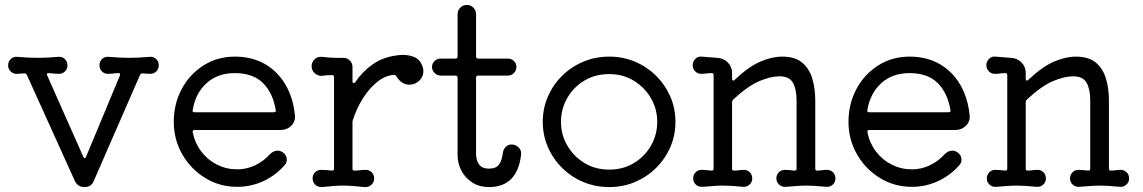

<svg xmlns="http://www.w3.org/2000/svg" viewBox="-20 -742 4642 780"><path d="M587 -511Q603 -513 614 -502.5Q625 -492 625 -477Q625 -461 614 -451Q603 -441 587 -442L560 -444Q552 -444 549 -438L361 -7Q351 18 323 18Q296 18 284 -7L89 -438Q86 -444 78 -444L51 -442Q35 -441 24 -451Q13 -461 13 -477Q13 -492 24 -502.5Q35 -513 51 -511Q77 -509 96 -508Q115 -507 134 -507Q152 -507 171.5 -508Q191 -509 216 -511Q232 -513 243 -502.5Q254 -492 254 -477Q254 -462 244 -452Q234 -442 220 -442Q211 -442 200.5 -443Q190 -444 179 -445H177Q167 -445 172 -435L318 -106Q321 -100 324 -100Q329 -100 330 -106L467 -435Q468 -437 468 -440Q468 -445 462 -445Q452 -445 440.5 -443.5Q429 -442 418 -442Q404 -442 394 -452Q384 -462 384 -477Q384 -492 395 -502.5Q406 -513 422 -511Q448 -509 467.5 -508Q487 -507 505 -507Q523 -507 542.5 -508Q562 -509 587 -511Z M1121 -214H771Q761 -214 763 -204Q772 -160 798 -126Q824 -92 862 -73Q900 -54 944 -54Q982 -54 1016.5 -70.5Q1051 -87 1076 -115Q1091 -130 1108 -130Q1119 -130 1129 -123Q1145 -112 1145 -93Q1145 -80 1137 -72Q1101 -30 1050.5 -6.5Q1000 17 944 17Q872 17 813.5 -19Q755 -55 720.5 -115Q686 -175 686 -247Q686 -320 718 -380Q750 -440 806.5 -476Q863 -512 934 -512Q1004 -512 1056 -482Q1108 -452 1139.5 -398.5Q1171 -345 1178 -274Q1181 -249 1163.5 -231.5Q1146 -214 1121 -214ZM934 -445Q864 -445 819 -404Q774 -363 763 -296Q763 -295 762.5 -294.5Q762 -294 762 -293Q762 -286 771 -286H1092Q1103 -286 1100 -296Q1088 -366 1047.5 -405.5Q1007 -445 934 -445Z M1694 -478Q1700 -465 1700 -453Q1700 -430 1683 -414Q1666 -398 1643 -398Q1626 -398 1612.5 -407.5Q1599 -417 1591 -431Q1588 -438 1580 -438Q1544 -435 1511.5 -408.5Q1479 -382 1454 -342Q1429 -302 1414 -256Q1412 -252 1412 -245V-57Q1412 -49 1419 -49Q1431 -49 1442.5 -50.5Q1454 -52 1466 -52Q1480 -52 1490 -42Q1500 -32 1500 -17Q1500 -2 1489 8.5Q1478 19 1462 18Q1431 15 1412 13.5Q1393 12 1375 12Q1354 12 1335.5 13.5Q1317 15 1288 18Q1272 19 1261 8.5Q1250 -2 1250 -17Q1250 -32 1260 -42Q1270 -52 1284 -52Q1294 -52 1305.5 -51Q1317 -50 1328 -49H1330Q1337 -49 1337 -57V-429Q1337 -437 1330 -437Q1308 -437 1288 -434Q1271 -433 1258.5 -444.5Q1246 -456 1246 -473Q1246 -490 1258.5 -501.5Q1271 -513 1288 -511Q1309 -509 1320.5 -508Q1332 -507 1343.5 -507Q1355 -507 1375 -507Q1391 -507 1401.5 -496Q1412 -485 1412 -470V-412Q1412 -406 1415.5 -404.5Q1419 -403 1423 -408Q1453 -452 1494.5 -481Q1536 -510 1592 -517Q1598 -518 1604 -518.5Q1610 -519 1616 -519Q1642 -519 1663.5 -510Q1685 -501 1694 -478Z M2058 -155Q2075 -155 2087 -143Q2099 -131 2097 -114Q2082 18 1966 18Q1928 18 1899.5 0Q1871 -18 1855 -47.5Q1839 -77 1839 -112V-426Q1839 -435 1830 -435H1770Q1756 -435 1745.5 -445.5Q1735 -456 1735 -470Q1735 -484 1745.5 -494Q1756 -504 1770 -504H1830Q1839 -504 1839 -513V-684Q1839 -700 1850 -711Q1861 -722 1877 -722Q1892 -722 1903 -711Q1914 -700 1914 -684V-513Q1914 -504 1923 -504H2044Q2058 -504 2068 -494Q2078 -484 2078 -470Q2078 -456 2068 -445.5Q2058 -435 2044 -435H1923Q1914 -435 1914 -426V-112Q1914 -109 1916.5 -95.5Q1919 -82 1930 -69.5Q1941 -57 1966 -57Q1995 -57 2007 -73Q2019 -89 2023 -122Q2025 -136 2035 -145.5Q2045 -155 2058 -155Z M2455 18Q2399 18 2350 -2.5Q2301 -23 2264 -59.5Q2227 -96 2206 -144Q2185 -192 2185 -247Q2185 -302 2206 -350Q2227 -398 2264 -434.5Q2301 -471 2350 -491.5Q2399 -512 2455 -512Q2511 -512 2559.5 -491.5Q2608 -471 2645 -434.5Q2682 -398 2703 -350Q2724 -302 2724 -247Q2724 -192 2703 -144Q2682 -96 2645 -59.5Q2608 -23 2559.5 -2.5Q2511 18 2455 18ZM2455 -53Q2512 -53 2556 -80Q2600 -107 2625 -151Q2650 -195 2650 -247Q2650 -299 2624.5 -343Q2599 -387 2555 -414Q2511 -441 2455 -441Q2397 -441 2353 -414Q2309 -387 2284 -343Q2259 -299 2259 -247Q2259 -195 2284.5 -151Q2310 -107 2354 -80Q2398 -53 2455 -53Z M3340 -52Q3354 -52 3364 -42Q3374 -32 3374 -17Q3374 -2 3363 8Q3352 18 3337 17Q3306 14 3288 13Q3270 12 3254 12Q3236 12 3218.5 13.5Q3201 15 3171 17Q3156 18 3145 8Q3134 -2 3134 -17Q3134 -32 3144 -42Q3154 -52 3168 -52Q3177 -52 3187 -51Q3197 -50 3207 -49H3209Q3216 -49 3216 -57V-335Q3216 -379 3201.5 -405.5Q3187 -432 3146 -432Q3112 -432 3066 -413Q3020 -394 2959 -338Q2954 -333 2954 -326V-57Q2954 -49 2961 -49Q2972 -49 2982 -50.5Q2992 -52 3002 -52Q3016 -52 3026 -42Q3036 -32 3036 -17Q3036 -2 3025 8Q3014 18 2999 17Q2968 14 2950 13Q2932 12 2916 12Q2898 12 2880.5 13.5Q2863 15 2833 17Q2818 18 2807 8Q2796 -2 2796 -17Q2796 -32 2806 -42Q2816 -52 2830 -52Q2840 -52 2850 -51Q2860 -50 2870 -49H2872Q2879 -49 2879 -57V-437Q2879 -445 2872 -445Q2860 -445 2849.5 -443.5Q2839 -442 2828 -442Q2814 -442 2804 -452.5Q2794 -463 2794 -477Q2794 -492 2805 -503Q2816 -514 2831 -512Q2845 -511 2861.5 -509.5Q2878 -508 2894 -507Q2919 -506 2936.5 -488.5Q2954 -471 2954 -446V-422Q2954 -416 2957.5 -415Q2961 -414 2965 -418Q3021 -471 3068.5 -491.5Q3116 -512 3158 -512Q3210 -512 3239 -487.5Q3268 -463 3280 -422.5Q3292 -382 3292 -334V-57Q3292 -49 3300 -49Q3311 -49 3320.5 -50.5Q3330 -52 3340 -52Z M3862 -214H3512Q3502 -214 3504 -204Q3513 -160 3539 -126Q3565 -92 3603 -73Q3641 -54 3685 -54Q3723 -54 3757.5 -70.5Q3792 -87 3817 -115Q3832 -130 3849 -130Q3860 -130 3870 -123Q3886 -112 3886 -93Q3886 -80 3878 -72Q3842 -30 3791.5 -6.5Q3741 17 3685 17Q3613 17 3554.5 -19Q3496 -55 3461.5 -115Q3427 -175 3427 -247Q3427 -320 3459 -380Q3491 -440 3547.5 -476Q3604 -512 3675 -512Q3745 -512 3797 -482Q3849 -452 3880.5 -398.5Q3912 -345 3919 -274Q3922 -249 3904.5 -231.5Q3887 -214 3862 -214ZM3675 -445Q3605 -445 3560 -404Q3515 -363 3504 -296Q3504 -295 3503.5 -294.5Q3503 -294 3503 -293Q3503 -286 3512 -286H3833Q3844 -286 3841 -296Q3829 -366 3788.5 -405.5Q3748 -445 3675 -445Z M4533 -52Q4547 -52 4557 -42Q4567 -32 4567 -17Q4567 -2 4556 8Q4545 18 4530 17Q4499 14 4481 13Q4463 12 4447 12Q4429 12 4411.5 13.5Q4394 15 4364 17Q4349 18 4338 8Q4327 -2 4327 -17Q4327 -32 4337 -42Q4347 -52 4361 -52Q4370 -52 4380 -51Q4390 -50 4400 -49H4402Q4409 -49 4409 -57V-335Q4409 -379 4394.5 -405.5Q4380 -432 4339 -432Q4305 -432 4259 -413Q4213 -394 4152 -338Q4147 -333 4147 -326V-57Q4147 -49 4154 -49Q4165 -49 4175 -50.5Q4185 -52 4195 -52Q4209 -52 4219 -42Q4229 -32 4229 -17Q4229 -2 4218 8Q4207 18 4192 17Q4161 14 4143 13Q4125 12 4109 12Q4091 12 4073.5 13.5Q4056 15 4026 17Q4011 18 4000 8Q3989 -2 3989 -17Q3989 -32 3999 -42Q4009 -52 4023 -52Q4033 -52 4043 -51Q4053 -50 4063 -49H4065Q4072 -49 4072 -57V-437Q4072 -445 4065 -445Q4053 -445 4042.5 -443.5Q4032 -442 4021 -442Q4007 -442 3997 -452.5Q3987 -463 3987 -477Q3987 -492 3998 -503Q4009 -514 4024 -512Q4038 -511 4054.5 -509.5Q4071 -508 4087 -507Q4112 -506 4129.5 -488.5Q4147 -471 4147 -446V-422Q4147 -416 4150.5 -415Q4154 -414 4158 -418Q4214 -471 4261.5 -491.5Q4309 -512 4351 -512Q4403 -512 4432 -487.5Q4461 -463 4473 -422.5Q4485 -382 4485 -334V-57Q4485 -49 4493 -49Q4504 -49 4513.5 -50.5Q4523 -52 4533 -52Z"/></svg>

Font: Kiwi Maru
Style: Regular
Weight: 400
Designer: Hiroki-Chan
Version: Version 1.100